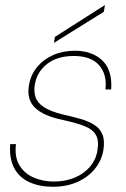

<svg xmlns="http://www.w3.org/2000/svg" viewBox="-20 -702 480 734"><path d="M182 12Q132 12 93.5 -5Q55 -22 35 -58Q15 -94 19 -151H41Q35 -101 55 -69Q75 -37 110.5 -22.5Q146 -8 186 -8Q229 -8 264.5 -22.5Q300 -37 323 -63.5Q346 -90 352 -124Q359 -164 347 -185.5Q335 -207 304 -219.5Q273 -232 222 -243Q183 -251 156 -263Q129 -275 113 -291Q97 -307 91.5 -328.5Q86 -350 91 -378Q98 -417 122 -446Q146 -475 183 -491.5Q220 -508 266 -508Q332 -508 371 -471Q410 -434 405 -360H383Q390 -417 359 -452.5Q328 -488 262 -488Q199 -488 160 -457.5Q121 -427 113 -378Q109 -353 115.5 -331.5Q122 -310 147 -293Q172 -276 222 -264Q258 -256 289 -247Q320 -238 341.5 -224Q363 -210 372 -187Q381 -164 375 -127Q368 -87 342 -55.5Q316 -24 275 -6Q234 12 182 12ZM186 -538 190 -561 380 -682H381L377 -657Z"/></svg>

Font: DM Sans 28pt Thin
Style: Italic
Weight: 250
Italic angle: -10°
Version: Version 4.004;gftools[0.9.30]